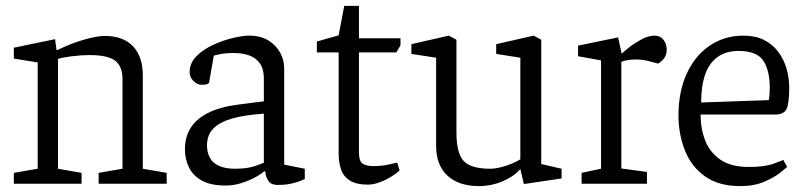

<svg xmlns="http://www.w3.org/2000/svg" viewBox="-20 -624 2740 652"><path d="M27 0V-37L108 -51V-412L27 -425V-462L167 -491L172 -454H175Q217 -475 262.5 -488.5Q308 -502 336 -502Q398 -502 431.5 -467Q465 -432 465 -367V-51L546 -37V0H315V-37L396 -51V-355Q396 -399 371 -418Q346 -437 284 -437Q256 -437 224 -433Q192 -429 177 -424V-51L257 -37V0Z M746 6Q695 6 665 -11Q635 -28 621.5 -56Q608 -84 608 -117Q608 -158 627 -189Q646 -220 686.5 -240.5Q727 -261 790 -269L876 -280V-358Q876 -389 863 -408Q850 -427 827 -435.5Q804 -444 772 -444Q746 -444 727 -440Q708 -436 706 -435L690 -343Q690 -342 685 -339Q680 -336 664 -336Q651 -336 637.5 -348.5Q624 -361 624 -379Q624 -410 647.5 -433.5Q671 -457 705.5 -472.5Q740 -488 773 -495.5Q806 -503 825 -503Q865 -503 891.5 -486.5Q918 -470 931.5 -445Q945 -420 945 -393V-65L1015 -51V-16Q1013 -15 1001 -10Q989 -5 969.5 -0.5Q950 4 923 4Q899 4 890 -12Q881 -28 881 -42H877Q861 -29 840 -18.5Q819 -8 795.5 -1Q772 6 746 6ZM779 -51Q822 -51 850 -61.5Q878 -72 876 -71V-238Q813 -234 770 -222Q727 -210 705 -188Q683 -166 683 -131Q683 -51 779 -51Z M1230 3Q1190 3 1168 -11Q1146 -25 1138 -49Q1130 -73 1130 -102V-446H1056V-483L1130 -504L1149 -604H1199V-494H1340V-470L1326 -446H1199V-106Q1199 -77 1211 -68.5Q1223 -60 1248 -60Q1277 -60 1301 -65.5Q1325 -71 1329 -72L1337 -45Q1313 -24 1283 -10.5Q1253 3 1230 3Z M1607 8Q1538 8 1499.5 -27.5Q1461 -63 1461 -129V-428L1377 -441V-474L1504 -503L1530 -489V-174Q1530 -104 1554.5 -77.5Q1579 -51 1645 -51Q1666 -51 1695 -60Q1724 -69 1747 -83V-428L1665 -441V-474L1792 -503L1818 -489V-67L1887 -51V-18L1759 1L1747 -50L1746 -49Q1724 -24 1686 -8Q1648 8 1607 8Z M1955 0V-37L2021 -51V-419L1943 -433V-469L2079 -497L2091 -442Q2095 -446 2113 -460.5Q2131 -475 2156 -489Q2181 -503 2203 -503Q2222 -503 2233 -489Q2244 -475 2244 -456Q2244 -439 2236.5 -428Q2229 -417 2215 -408L2181 -417Q2168 -420 2159 -421Q2150 -422 2138 -422Q2126 -422 2112.5 -420Q2099 -418 2090 -414V-52L2177 -40V0Z M2494 8Q2420 8 2373.5 -25.5Q2327 -59 2305.5 -114Q2284 -169 2284 -232Q2284 -313 2312 -374Q2340 -435 2390 -469Q2440 -503 2505 -503Q2545 -503 2574 -488.5Q2603 -474 2622 -449Q2641 -424 2650.5 -392.5Q2660 -361 2660 -326Q2660 -271 2650.5 -253Q2641 -235 2612 -235H2359Q2359 -188 2374.5 -147.5Q2390 -107 2426 -82Q2462 -57 2523 -57Q2576 -57 2606.5 -68Q2637 -79 2640 -81L2653 -57Q2650 -54 2630 -38Q2610 -22 2575.5 -7Q2541 8 2494 8ZM2361 -276 2591 -284Q2594 -302 2594 -326Q2594 -385 2572 -418Q2550 -451 2488 -451Q2446 -451 2417.5 -431Q2389 -411 2375 -372Q2361 -333 2361 -276Z"/></svg>

Font: Faustina Light Light
Style: Regular
Weight: 300
Version: Version 1.200